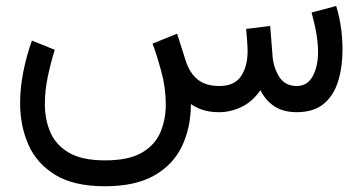

<svg xmlns="http://www.w3.org/2000/svg" viewBox="-20 -381 1231 652"><path d="M723.6 0Q691.4 0 667.7 -8.1Q644 -16.1 628.4 -27.8Q627.9 53.7 597.2 116.9Q566.4 180.2 502.2 215.8Q438 251.5 336.4 251.5Q231 251.5 167.7 212.9Q104.5 174.3 76.4 110.1Q48.3 45.9 48.3 -30.8Q48.3 -82.5 59.1 -137Q69.8 -191.4 88.4 -243.2L166 -211.9Q151.9 -167 142.1 -119.6Q132.3 -72.3 132.3 -27.8Q132.3 24.9 151.1 68.4Q169.9 111.8 214.4 137.7Q258.8 163.6 336.4 163.6Q418 163.6 462.6 137Q507.3 110.4 525.1 67.1Q543 23.9 543 -25.4Q543 -83.5 527.3 -140.1Q511.7 -196.8 498 -232.9L581.5 -266.6L610.8 -174.3Q624.5 -131.8 652.1 -110.4Q679.7 -88.9 724.6 -88.9Q775.9 -88.9 798.3 -122.1Q820.8 -155.3 820.8 -207.5Q820.8 -220.2 819.6 -236.1Q818.4 -252 815.9 -282.7L897.5 -293L905.3 -193.4Q907.7 -153.8 927.5 -121.3Q947.3 -88.9 987.8 -88.9Q1023.9 -88.9 1042 -122.3Q1060.1 -155.8 1060.1 -204.6Q1060.1 -258.8 1038.1 -338.4L1121.6 -360.8Q1133.3 -322.3 1138.2 -285.2Q1143.1 -248 1143.1 -212.4Q1143.1 -153.8 1128.4 -105.7Q1113.8 -57.6 1080.1 -29.1Q1046.4 -0.5 988.8 0Q942.4 0 912.4 -19.5Q882.3 -39.1 864.3 -74.7Q836.9 -35.2 799.8 -17.6Q762.7 0 723.6 0Z"/></svg>

Font: Vazirmatn RD
Style: Regular
Weight: 400
Designer: Saber Rastikerdar
Foundry: Saber Rastikerdar
Version: Version 32.102